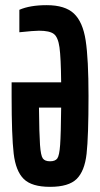

<svg xmlns="http://www.w3.org/2000/svg" viewBox="-20 -716 387 744"><path d="M25 -344V-397H217Q216 -493 210.5 -532.5Q205 -572 188.5 -584.5Q172 -597 131 -597Q112 -597 55 -591V-678Q96 -696 161 -696Q232 -696 266.5 -663.5Q301 -631 312 -559Q323 -487 323 -344Q323 -187 315.5 -120Q308 -53 277 -22.5Q246 8 174 8Q103 8 72 -22.5Q41 -53 33 -121Q25 -189 25 -344ZM217 -299H131Q132 -197 135 -155Q138 -113 146 -102Q154 -91 174 -91Q194 -91 202 -102Q210 -113 213 -154.5Q216 -196 217 -299Z"/></svg>

Font: Saira Ultra Condensed
Style: Bold
Weight: 700
Width: 1
Designer: Hector Gatti with collaboration of the Omnibus-Type team
Foundry: Omnibus-Type
Version: Version 1.001; ttfautohint (v1.8)